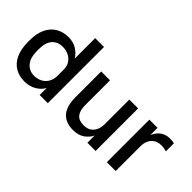

<svg xmlns="http://www.w3.org/2000/svg" viewBox="-45 -1190 1691 1691"><g transform="rotate(45 800.0 -344.5)"><path d="M264 11Q197 11 146.5 -19Q96 -49 68 -109.5Q40 -170 40 -260V-280Q40 -365 68 -423Q96 -481 146.5 -511Q197 -541 263 -541Q323 -541 366.5 -514Q410 -487 435 -445V-700H545V0H443V-89Q425 -49 376.5 -19Q328 11 264 11ZM289 -85Q328 -85 361 -101.5Q394 -118 414.5 -151.5Q435 -185 435 -235V-306Q435 -352 414.5 -382.5Q394 -413 360.5 -429Q327 -445 289 -445Q226 -445 189 -404.5Q152 -364 152 -280V-260Q152 -172 190 -128.5Q228 -85 289 -85Z M870 11Q776 11 728 -43.5Q680 -98 680 -210V-530H790V-220Q790 -153 817.5 -119Q845 -85 905 -85Q949 -85 976.5 -104Q1004 -123 1017 -154Q1030 -185 1030 -220V-530H1140V0H1038V-90Q1019 -49 976.5 -19Q934 11 870 11Z M1280 0V-530H1382V-440Q1393 -468 1412.5 -490.5Q1432 -513 1460.5 -527Q1489 -541 1525 -541Q1550 -541 1562.5 -539Q1575 -537 1580 -535V-435Q1563 -440 1549 -442.5Q1535 -445 1515 -445Q1472 -445 1444 -425.5Q1416 -406 1403 -375.5Q1390 -345 1390 -310V0Z"/></g></svg>

Font: Golos Text Medium
Style: Regular
Weight: 500
Designer: A.Korolkova, Vitaly Kuzmin
Foundry: ParaType Ltd
Version: Version 2.004